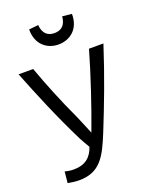

<svg xmlns="http://www.w3.org/2000/svg" viewBox="-169 -1021 903 1125"><g transform="rotate(-20 282.5 -458.5)"><path d="M56 2C78.2 6.6 102.2 10 126.6 10C260.4 10 301.3 -78.5 353 -204C415 -358 473 -509 533 -695H443C399 -542 342 -372 288 -228C277 -257 251 -316 239 -345C182 -467 133 -589 95 -695H4C60 -553 130 -383 213 -217C225 -196 236 -175 249 -154C229.2 -95.6 190.9 -60.4 118.1 -60.4C97.5 -60.4 79.6 -63.3 63 -68C61 -44 58 -21 56 2ZM285 -779C355 -779 420 -825 419 -921L360 -927C358 -902 349 -850 285 -850C222 -850 212 -903 211 -927L152 -921C151 -825 216 -779 285 -779Z"/></g></svg>

Font: Repo
Style: Regular
Weight: 400
Designer: Stefan Peev
Foundry: Context Ltd
Version: Version 0.000